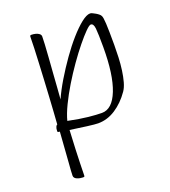

<svg xmlns="http://www.w3.org/2000/svg" viewBox="-139 -626 861 972"><g transform="rotate(-20 291.0 -140.0)"><path d="M141 244Q134 244 126 242.5Q118 241 110.5 238Q103 235 98.5 230Q94 225 94 218Q94 201 98.5 146.5Q103 92 110 -14L102 -15Q101 -15 99.5 -16Q98 -17 98 -21Q98 -35 102 -43.5Q106 -52 110 -52Q112 -80 114.5 -118Q117 -156 119.5 -199.5Q122 -243 124.5 -288.5Q127 -334 129 -376.5Q131 -419 132.5 -455Q134 -491 134 -516Q134 -520 135.5 -522Q137 -524 142 -524Q153 -524 164.5 -521Q176 -518 183.5 -512Q191 -506 191 -497Q191 -485 189.5 -455Q188 -425 185 -385.5Q182 -346 179 -304Q176 -262 173.5 -225.5Q171 -189 169 -166Q188 -209 217.5 -258Q247 -307 280.5 -354.5Q314 -402 347.5 -440Q381 -478 410 -501Q439 -524 458 -524Q463 -524 470.5 -520.5Q478 -517 486.5 -512Q495 -507 501.5 -501.5Q508 -496 510 -491Q515 -484 517 -448Q519 -412 519 -333Q519 -300 517.5 -265Q516 -230 511.5 -197.5Q507 -165 499.5 -138Q492 -111 480 -94Q446 -45 401.5 -16Q357 13 307 13Q292 13 249 7.5Q206 2 159 -5Q156 57 154 98.5Q152 140 151.5 171.5Q151 203 150 237Q150 241 148.5 242.5Q147 244 141 244ZM343 -30Q399 -30 431 -111Q463 -192 463 -341Q463 -414 460 -442Q457 -470 442 -470Q434 -470 413 -449Q392 -428 363.5 -393Q335 -358 304 -314Q273 -270 244.5 -223Q216 -176 194.5 -131.5Q173 -87 164 -52Q227 -39 271 -34.5Q315 -30 343 -30Z"/></g></svg>

Font: Briem Hand Thin
Style: Regular
Weight: 100
Designer: Gunnlaugur SE Briem, Eben Sorkin
Foundry: Sorkin Type Co.
Version: Version 1.003